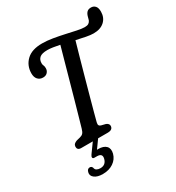

<svg xmlns="http://www.w3.org/2000/svg" viewBox="-223 -887 1134 1237"><g transform="rotate(-30 344.0 -269.0)"><path d="M307.5 -93.5Q304 -78.5 308 -71.8Q312 -65 322 -62.5L354 -54.5Q375.5 -45.5 374.5 -28Q373.5 -13.5 363.5 -6.8Q353.5 0 338 0H138.5Q123 0 116.2 -7.2Q109.5 -14.5 110 -25.5Q110.5 -37.5 117.8 -44.8Q125 -52 138 -56.5L166 -63.5Q180.5 -67 189 -76.2Q197.5 -85.5 203.5 -107Q210 -129.5 224 -178.5Q238 -227.5 255.8 -290.5Q273.5 -353.5 292 -420Q310.5 -486.5 327 -545.5Q343.5 -604.5 354.5 -643.5Q328.5 -649 305.2 -652.5Q282 -656 264.5 -656Q223 -656 206.5 -641.2Q190 -626.5 190 -601Q189.5 -591.5 194 -582Q198.5 -572.5 198 -559.5Q198 -541.5 186.2 -528.8Q174.5 -516 153.5 -516Q129.5 -516 114.8 -532.2Q100 -548.5 100.5 -578.5Q101.5 -635.5 140.8 -672.8Q180 -710 256 -710Q292.5 -710 334.2 -703Q376 -696 417.2 -686.8Q458.5 -677.5 493 -670.2Q527.5 -663 548.5 -663Q567 -663 577 -669.5Q587 -676 592 -688Q595 -696.5 596 -702.5Q597 -708.5 599 -713.5Q604 -732 614.5 -742.5Q625 -753 644.5 -753Q664.5 -753 676.5 -739.2Q688.5 -725.5 688 -697Q687.5 -653 658 -626.2Q628.5 -599.5 577.5 -599.5Q555.5 -599.5 522.8 -605.8Q490 -612 453.5 -620.5Q440 -574 422.8 -513Q405.5 -452 387.5 -386.8Q369.5 -321.5 353 -262Q336.5 -202.5 324.5 -157.8Q312.5 -113 307.5 -93.5ZM230.5 -8.5H270L220.5 60.5Q224.5 60 228.5 60Q269.5 60 288 79.5Q306.5 99 297.5 134Q287.5 171 255 193Q222.5 215 176 215Q136 215 114.5 198.2Q93 181.5 99.5 157.5Q105 135 123.5 135Q136 135 141.5 148Q143.5 162.5 154.5 168.5Q165.5 174.5 181 174.5Q221 174.5 231.5 134.5Q241.5 96.5 199 96.5H181.5Q169 96.5 167.8 88.2Q166.5 80 175 68.5Z"/></g></svg>

Font: Fraunces 72pt SuperSoft
Style: Italic
Weight: 400
Italic angle: -16°
Version: Version 1.000;[b76b70a41]